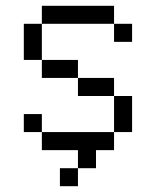

<svg xmlns="http://www.w3.org/2000/svg" viewBox="-20 -520 540 665"><path d="M437.5 -375V-437.5H375V-375ZM250 62.5H187.5V125H250ZM250 62.5H312.5V0H375V-62.5H125V0H250ZM125 -62.5V-125H62.5V-62.5ZM375 -62.5H437.5Q437.5 -62.5 437.5 -187.5H375Q375 -187.5 375 -62.5ZM375 -187.5V-250H250V-187.5ZM250 -250V-312.5H125V-250ZM125 -312.5Q125 -312.5 125 -437.5H62.5Q62.5 -437.5 62.5 -312.5ZM125 -437.5H375V-500H125Z"/></svg>

Font: Unifont
Style: Regular
Weight: 500
Version: Version 13.0.05